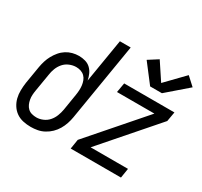

<svg xmlns="http://www.w3.org/2000/svg" viewBox="-157 -980 1265 1201"><g transform="rotate(30 475.0 -379.5)"><path d="M190 8Q161 8 134 2Q107 -4 85.5 -19Q64 -34 49.5 -56.5Q35 -79 28.5 -105Q22 -131 22.5 -159.5Q23 -188 27 -216L48 -342Q52 -365 59 -387.5Q66 -410 77.5 -431Q89 -452 105 -471Q121 -490 141.5 -503Q162 -516 185 -522Q208 -528 231 -528Q255 -528 277.5 -521.5Q300 -515 316 -499.5Q332 -484 341 -463.5Q350 -443 354 -421L406 -735H484L392 -178Q388 -154 380 -130Q372 -106 359 -84Q346 -62 327.5 -44Q309 -26 286 -13.5Q263 -1 238.5 3.5Q214 8 190 8ZM191 -61Q214 -61 237.5 -71Q261 -81 277.5 -100Q294 -119 303 -142.5Q312 -166 316 -189L335 -306Q338 -324 339 -341.5Q340 -359 338 -376Q336 -393 330 -409Q324 -425 312.5 -436.5Q301 -448 285 -453.5Q269 -459 251 -459Q227 -459 203 -449Q179 -439 162.5 -420Q146 -401 137 -377.5Q128 -354 125 -331L104 -205Q101 -188 100 -171Q99 -154 102 -137.5Q105 -121 111.5 -106.5Q118 -92 129.5 -81Q141 -70 157.5 -65.5Q174 -61 191 -61ZM475 0 486 -69 819 -451H549L561 -520H924L912 -451L579 -69H849L838 0ZM711 -585 609 -718 678 -762 760 -638 885 -767 944 -713 796 -585Z"/></g></svg>

Font: Iosevka QP
Style: Italic
Weight: 400
Italic angle: -9°
Designer: Belleve Invis
Foundry: Belleve Invis
Version: Version 20.0.0; ttfautohint (v1.8.4)